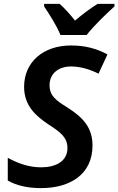

<svg xmlns="http://www.w3.org/2000/svg" viewBox="-20 -958 609 988"><path d="M291 -778H426C459 -822 531 -891 569 -925V-938H482C444 -914 406 -886 366 -852C342 -883 311 -917 287 -938H207V-925C233 -886 272 -826 291 -778ZM191 10C342 10 456 -62 456 -209C456 -299 410 -352 328 -404C267 -442 235 -465 235 -520C235 -579 281 -616 345 -616C394 -616 443 -601 487 -579L533 -678C477 -708 419 -724 345 -724C204 -724 104 -640 104 -511C104 -415 163 -362 229 -318C293 -277 327 -250 327 -196C327 -128 267 -97 192 -97C127 -97 71 -118 20 -146V-29C63 -4 120 10 191 10Z"/></svg>

Font: Noto Sans SemiBold
Style: Italic
Weight: 600
Italic angle: -12°
Designer: Monotype Design Team
Foundry: Monotype Imaging Inc.
Version: Version 2.013